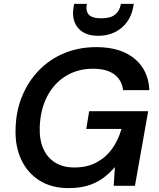

<svg xmlns="http://www.w3.org/2000/svg" viewBox="-20 -954 815 986"><path d="M332 12Q244 12 182 -27.5Q120 -67 88.5 -135.5Q57 -204 60 -292Q62 -384 94 -461Q126 -538 181.5 -594.5Q237 -651 311.5 -681.5Q386 -712 475 -712Q598 -712 670 -653.5Q742 -595 747 -491H612Q606 -543 567 -572Q528 -601 458 -601Q378 -601 317 -563Q256 -525 221.5 -457.5Q187 -390 184 -300Q182 -236 202.5 -190Q223 -144 263.5 -119Q304 -94 362 -94Q427 -94 475 -119.5Q523 -145 555 -189Q587 -233 604 -292H423L438 -383H741L673 0H564L570 -96Q541 -62 506.5 -37.5Q472 -13 429.5 -0.5Q387 12 332 12ZM484 -770Q437 -770 406.5 -788.5Q376 -807 363 -840.5Q350 -874 358 -918L361 -934H426Q419 -899 435.5 -879.5Q452 -860 500 -860Q548 -860 571.5 -879.5Q595 -899 601 -934H667L664 -917Q656 -873 631.5 -840Q607 -807 569.5 -788.5Q532 -770 484 -770Z"/></svg>

Font: DM Sans 17pt SemiBold
Style: Italic
Weight: 600
Italic angle: -10°
Version: Version 4.004;gftools[0.9.30]